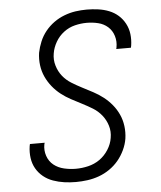

<svg xmlns="http://www.w3.org/2000/svg" viewBox="-53 -789 707 844"><g transform="rotate(-5 300.0 -367.5)"><path d="M248 8Q222 8 197 4.5Q172 1 148 -7.5Q124 -16 105 -31.5Q86 -47 74 -68Q62 -89 58.5 -114.5Q55 -140 59 -167L61 -176H126Q126 -174 125 -172.5Q124 -171 124 -169Q119 -143 127.5 -118Q136 -93 155.5 -77.5Q175 -62 201 -56Q227 -50 253 -50Q280 -50 307.5 -56.5Q335 -63 358 -79Q381 -95 397 -120Q413 -145 417 -172Q422 -200 414 -226Q406 -252 389.5 -272.5Q373 -293 351 -306.5Q329 -320 305.5 -332Q282 -344 258.5 -356.5Q235 -369 214.5 -385Q194 -401 177.5 -421.5Q161 -442 150 -466Q139 -490 135.5 -517Q132 -544 136 -572Q141 -597 151 -621Q161 -645 177.5 -665.5Q194 -686 215.5 -701.5Q237 -717 262 -726.5Q287 -736 311.5 -739.5Q336 -743 361 -743Q386 -743 411.5 -739.5Q437 -736 459.5 -727Q482 -718 499.5 -702.5Q517 -687 528.5 -665.5Q540 -644 543 -619Q546 -594 542 -568L540 -559H475Q476 -561 476.5 -562.5Q477 -564 477 -566Q482 -592 474.5 -616.5Q467 -641 449 -657Q431 -673 406.5 -679Q382 -685 356 -685Q330 -685 303.5 -678.5Q277 -672 254.5 -655Q232 -638 218 -613.5Q204 -589 200 -564Q195 -536 203 -509.5Q211 -483 227 -463Q243 -443 265.5 -429Q288 -415 311.5 -403Q335 -391 358.5 -378.5Q382 -366 402.5 -350Q423 -334 439.5 -314Q456 -294 467 -270Q478 -246 481.5 -218.5Q485 -191 481 -163Q477 -138 465.5 -113.5Q454 -89 437 -68.5Q420 -48 397.5 -32.5Q375 -17 350 -8Q325 1 299 4.5Q273 8 248 8Z"/></g></svg>

Font: Iosevka HT Light Extended
Style: Italic
Weight: 300
Width: 7
Italic angle: -9°
Monospace: yes
Designer: Belleve Invis
Foundry: Belleve Invis
Version: Version 32.3.0; ttfautohint (v1.8.4)